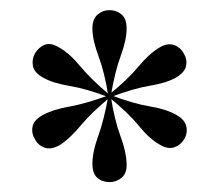

<svg xmlns="http://www.w3.org/2000/svg" viewBox="-20 -608 434 380"><path d="M343.5 -502.4Q350.8 -491.1 348.4 -478.2Q346 -465.3 329 -454.8Q308.9 -443.5 276.6 -438.3Q244.4 -433.1 197.6 -415.3L195.2 -420.2Q232.3 -450 253.6 -475.8Q275 -501.6 295.2 -513.7Q311.3 -523.4 324.2 -519Q337.1 -514.5 343.5 -502.4ZM344.4 -332.3Q337.9 -321 325 -316.5Q312.1 -312.1 296 -321.8Q275.8 -333.1 254.8 -358.9Q233.9 -384.7 195.2 -416.1L198.4 -420.2Q241.9 -403.2 275.8 -397.6Q309.7 -391.9 329 -380.6Q346 -371 348.8 -357.7Q351.6 -344.4 344.4 -332.3ZM196.8 -247.6Q182.3 -247.6 172.6 -256Q162.9 -264.5 162.9 -283.9Q162.9 -307.3 174.2 -338.3Q185.5 -369.4 194.4 -417.7H199.2Q206.5 -371 218.1 -339.5Q229.8 -308.1 230.6 -284.7Q231.5 -265.3 221 -256.5Q210.5 -247.6 196.8 -247.6ZM49.2 -332.3Q41.9 -344.4 44.4 -357.3Q46.8 -370.2 63.7 -379.8Q83.9 -391.1 116.1 -396.8Q148.4 -402.4 195.2 -419.4L197.6 -415.3Q161.3 -385.5 139.5 -359.3Q117.7 -333.1 98.4 -321Q81.5 -311.3 68.5 -315.7Q55.6 -320.2 49.2 -332.3ZM49.2 -502.4Q56.5 -514.5 68.5 -519.4Q80.6 -524.2 97.6 -513.7Q117.7 -502.4 138.7 -477Q159.7 -451.6 197.6 -419.4L196 -415.3Q151.6 -432.3 117.7 -437.9Q83.9 -443.5 64.5 -454.8Q47.6 -464.5 45.2 -477.4Q42.7 -490.3 49.2 -502.4ZM196.8 -587.9Q210.5 -587.9 220.6 -579.4Q230.6 -571 230.6 -551.6Q230.6 -529 219 -497.6Q207.3 -466.1 199.2 -417.7H194.4Q187.1 -464.5 175 -496.8Q162.9 -529 162.9 -551.6Q162.9 -570.2 173 -579Q183.1 -587.9 196.8 -587.9Z"/></svg>

Font: Playfair 144pt SemiCondensed Medium
Style: Regular
Weight: 500
Width: 4
Designer: Claus Eggers Sørensen
Foundry: Claus Eggers Sørensen
Version: Version 2.203